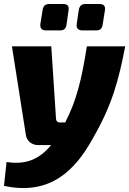

<svg xmlns="http://www.w3.org/2000/svg" viewBox="-27 -730 650 966"><path d="M205 -577H274C296 -577 305 -586 308 -608L318 -679C321 -700 313 -710 289 -710H224C200 -710 190 -701 187 -677L176 -609C174 -588 183 -577 205 -577ZM388 -577H456C478 -577 487 -586 490 -609L501 -679C504 -700 495 -710 472 -710H405C383 -710 373 -701 369 -678L359 -609C356 -588 366 -577 388 -577ZM410 -497C385 -335 358 -223 301 -114H272C263 -114 256 -121 255 -130L231 -497H33L103 -52C107 -22 132 0 165 0H230C170 73 101 100 6 85L-7 205C227 256 353 124 439 -32C538 -202 571 -331 603 -497Z"/></svg>

Font: Exo 2 Extra Bold
Style: Italic
Weight: 800
Italic angle: -8°
Designer: Natanael Gama
Version: Version 1.001;PS 001.001;hotconv 1.0.88;makeotf.lib2.5.64775